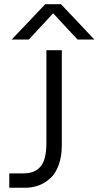

<svg xmlns="http://www.w3.org/2000/svg" viewBox="-20 -887 466 907"><path d="M193.8 -867.2H268.1L425.8 -700.2H346.2L231 -824.2L116.2 -700.2H35.2ZM23.9 -67.9H88.9Q114.3 -67.9 133.1 -74.2Q151.9 -80.6 167.5 -95.9Q183.1 -111.3 191.2 -140.1Q199.2 -168.9 199.2 -210.9V-649.9H272V-201.2Q272 -147.9 257.3 -107.7Q242.7 -67.4 217.5 -44.7Q192.4 -22 162.6 -11Q132.8 0 98.1 0H23.9Z"/></svg>

Font: Overused Grotesk
Style: Regular
Weight: 400
Version: Version 0.002